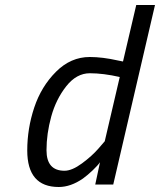

<svg xmlns="http://www.w3.org/2000/svg" viewBox="-20 -738 640 768"><path d="M215 10Q89 10 89 -136Q89 -224 117 -308Q145 -392 204 -451Q263 -510 339 -510Q390 -510 452 -496L472 -492L525 -718H600L433 0H361L380 -89Q371 -76 350.5 -56.5Q330 -37 312 -24Q263 10 215 10ZM459 -430Q393 -445 339.5 -445Q286 -445 245 -393Q204 -341 185 -272Q166 -203 166 -137Q166 -55 238 -55Q268 -55 308 -84.5Q348 -114 374 -144L399 -173Z"/></svg>

Font: Titillium Web
Style: Italic
Weight: 400
Italic angle: -13°
Version: Version 1.002;PS 57.000;hotconv 1.0.70;makeotf.lib2.5.55311